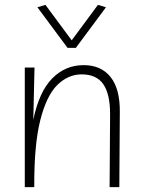

<svg xmlns="http://www.w3.org/2000/svg" viewBox="-20 -770 590 790"><path d="M82 0V-492H122L117 -277Q141 -393 195 -447.5Q249 -502 324 -502Q396 -502 435 -453Q474 -404 473 -309L471 0H431L433 -301Q433 -383 405 -423.5Q377 -464 316 -464Q260 -464 215.5 -420Q171 -376 145.5 -274.5Q120 -173 121 0ZM258 -573 134 -740 167 -750 275 -604 383 -750 416 -740 292 -573Z"/></svg>

Font: Livvic ExtraLight
Style: Regular
Weight: 275
Designer: Jacques Le Bailly, Baron von Fonthausen
Version: Version 1.001; ttfautohint (v1.8.2)